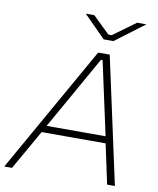

<svg xmlns="http://www.w3.org/2000/svg" viewBox="-129 -972 862 1046"><g transform="rotate(10 302.0 -448.5)"><path d="M-33 0H10L135 -220H489L536 0H579L427 -700H363ZM380 -776H434L595 -897H544L419 -806H401L307 -897H260ZM156 -258 385 -664H394L482 -258Z"/></g></svg>

Font: Fixel Display 20240404 ExLight
Style: Italic
Weight: 200
Italic angle: -10°
Designer: AlfaBravo + MacPaw
Foundry: Kyrylo Tkachov, Marchela Mozhyna, Serhii Makarenko, Maria Weinstein, Zakhar Kryvoshyya
Version: Version 1.211;Glyphs 3.2 (3225)